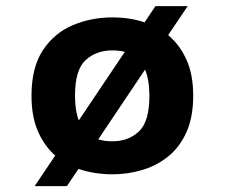

<svg xmlns="http://www.w3.org/2000/svg" viewBox="-20 -570 750 640"><path d="M354.5 11Q325 11 296.5 6.5Q268 2 241.5 -7L203 50.5H95.5L164 -51.5Q128 -83 106.5 -132.2Q85 -181.5 85 -251Q85 -345.5 123.2 -403Q161.5 -460.5 223 -486.2Q284.5 -512 354.5 -512Q413 -512 462 -495.5L498 -549.5H605.5L540.5 -453Q578.5 -421.5 601.2 -371.8Q624 -322 624 -251Q624 -180 601.8 -130Q579.5 -80 541.2 -49Q503 -18 454.8 -3.5Q406.5 11 354.5 11ZM230 -251Q230 -202 242.5 -168.5L396 -397Q377.5 -402 354.5 -402Q300.5 -402 265.2 -369.5Q230 -337 230 -251ZM354.5 -99Q408 -99 443 -131.8Q478 -164.5 478 -251Q478 -303.5 463.5 -338L307.5 -105.5Q328 -99 354.5 -99Z"/></svg>

Font: League Mono SemiBold
Style: Regular
Weight: 600
Width: 6
Designer: Tyler Finck
Foundry: The League of Moveable Type / Tyler Finck
Version: Version 2.300;RELEASE